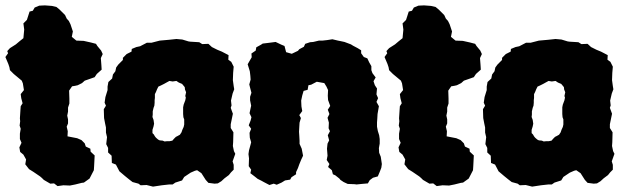

<svg xmlns="http://www.w3.org/2000/svg" viewBox="-22 -669 2326 714"><path d="M192 23 179 13 165 14 141 0 134 -7 127 -13 102 -30 86 -40 72 -58 75 -76 65 -94 53 -104 50 -121 58 -138 52 -152V-172L55 -190L51 -202L53 -218L52 -229L54 -260L55 -274L62 -285L57 -304L55 -319L67 -334L63 -359L59 -369L29 -394L15 -408L13 -419L9 -431L-2 -457L8 -471L5 -479L15 -490L37 -504L50 -515L65 -527L68 -559L65 -582L78 -595L88 -626L100 -629L107 -641L124 -648L145 -649L171 -647L188 -643L200 -633L220 -613L226 -600L234 -591L240 -579L249 -552L245 -532L262 -518L289 -517L316 -511L335 -506L340 -498L354 -481L360 -468L353 -453L355 -427L356 -410L338 -394L330 -382L316 -377L293 -369L283 -360L267 -352L258 -350L246 -348L235 -332L236 -302V-284L231 -269V-254L228 -239L231 -225V-210L226 -198L230 -181L229 -162L265 -155L281 -148L293 -136L297 -124L314 -116L315 -105L330 -91L328 -51L327 -36L311 -5L290 10L282 11L258 17L238 21L214 20Z M607 17 580 20 547 25 523 19 501 20 493 14 471 8 458 -2 442 -15 422 -32 409 -57 394 -63 393 -90 380 -102V-119L373 -133L376 -159L372 -176V-195L369 -209L365 -230L364 -263L372 -276L367 -287L370 -308L378 -334V-347L381 -364L395 -377L398 -392L407 -404L410 -418L418 -429L435 -446V-454L449 -468L467 -477L468 -487L485 -494L499 -497L524 -510H541L572 -518L606 -521L634 -524L656 -522L679 -515L686 -514L703 -513L719 -512L730 -505L753 -506L766 -494L786 -484L803 -477L828 -464L827 -447L838 -439L847 -421L845 -398L844 -371L847 -349L849 -337L843 -321L837 -295L839 -277L836 -268L844 -246L836 -207V-193L846 -177L845 -140L844 -126L848 -107L853 -97L843 -69L847 -56V-38L837 -28L829 -18L813 -6L801 5L788 13L776 14L753 11L743 0L727 -25L711 -36L703 -34L687 -27L663 -11L655 2L630 10L620 17ZM590 -143 600 -144H609L619 -146L625 -153L632 -160L638 -163L647 -168L653 -177L656 -186L661 -197L663 -206V-225L660 -233L659 -245V-260V-270L661 -280L664 -288L667 -296L669 -306L667 -312L670 -326L666 -336L665 -345L655 -357L643 -362L634 -368L620 -366L608 -368L597 -362L588 -357L576 -351L567 -347L562 -337L558 -327L554 -319V-305L553 -296V-287L552 -276L549 -268L546 -255V-243L545 -234L549 -223L551 -209L549 -199L545 -186V-174L550 -169L554 -162L558 -157L566 -150L572 -147L583 -146Z M949 -503 955 -507 972 -509 1003 -513 1024 -503 1036 -498 1042 -475 1063 -469 1086 -480 1091 -486 1108 -495 1113 -506 1131 -512 1143 -513 1164 -518H1177L1195 -520L1214 -523L1235 -518L1245 -516L1259 -513L1283 -504L1291 -499L1308 -490L1321 -482V-471L1331 -457L1344 -452L1351 -437L1359 -423V-408L1363 -397L1375 -381L1367 -367L1372 -352L1380 -340L1378 -318L1384 -304L1378 -290L1387 -274L1382 -245L1381 -227L1380 -214V-198L1383 -182L1388 -166L1390 -152V-135L1387 -118L1388 -101L1394 -86L1398 -59L1396 -45L1391 -32L1383 -13L1365 -8L1353 1L1346 13L1323 15L1304 17L1297 16L1271 15L1256 8L1244 0L1240 -5L1225 -17L1216 -21L1212 -36L1198 -48L1203 -59L1193 -74L1196 -90L1194 -116L1196 -135L1202 -147L1197 -166L1205 -181L1200 -192L1201 -213L1196 -231L1203 -245L1197 -261L1206 -275L1198 -297L1197 -313L1198 -334L1192 -347L1184 -360L1156 -365L1135 -354L1125 -352L1122 -335L1107 -331L1102 -314L1098 -295L1099 -273L1102 -256L1091 -241L1097 -230L1092 -213L1091 -197L1090 -179L1091 -164L1092 -146V-134L1100 -116L1105 -90L1098 -75L1091 -58L1086 -44L1079 -29V-21L1062 -10L1057 -1L1038 2L1025 10L1007 18L996 14L980 19L959 8L950 3L936 -4L926 -12L909 -25L912 -38L903 -51L904 -80L902 -96L904 -110L910 -132L912 -140L907 -157L906 -175L912 -190L903 -203L910 -221L913 -233L906 -248L910 -267L912 -276L908 -296V-309L913 -324L908 -343L905 -355L910 -373L909 -387L907 -404L899 -430L907 -444L914 -456L913 -470L929 -481L931 -493Z M1602 23 1589 13 1575 14 1551 0 1544 -7 1537 -13 1512 -30 1496 -40 1482 -58 1485 -76 1475 -94 1463 -104 1460 -121 1468 -138 1462 -152V-172L1465 -190L1461 -202L1463 -218L1462 -229L1464 -260L1465 -274L1472 -285L1467 -304L1465 -319L1477 -334L1473 -359L1469 -369L1439 -394L1425 -408L1423 -419L1419 -431L1408 -457L1418 -471L1415 -479L1425 -490L1447 -504L1460 -515L1475 -527L1478 -559L1475 -582L1488 -595L1498 -626L1510 -629L1517 -641L1534 -648L1555 -649L1581 -647L1598 -643L1610 -633L1630 -613L1636 -600L1644 -591L1650 -579L1659 -552L1655 -532L1672 -518L1699 -517L1726 -511L1745 -506L1750 -498L1764 -481L1770 -468L1763 -453L1765 -427L1766 -410L1748 -394L1740 -382L1726 -377L1703 -369L1693 -360L1677 -352L1668 -350L1656 -348L1645 -332L1646 -302V-284L1641 -269V-254L1638 -239L1641 -225V-210L1636 -198L1640 -181L1639 -162L1675 -155L1691 -148L1703 -136L1707 -124L1724 -116L1725 -105L1740 -91L1738 -51L1737 -36L1721 -5L1700 10L1692 11L1668 17L1648 21L1624 20Z M2017 17 1990 20 1957 25 1933 19 1911 20 1903 14 1881 8 1868 -2 1852 -15 1832 -32 1819 -57 1804 -63 1803 -90 1790 -102V-119L1783 -133L1786 -159L1782 -176V-195L1779 -209L1775 -230L1774 -263L1782 -276L1777 -287L1780 -308L1788 -334V-347L1791 -364L1805 -377L1808 -392L1817 -404L1820 -418L1828 -429L1845 -446V-454L1859 -468L1877 -477L1878 -487L1895 -494L1909 -497L1934 -510H1951L1982 -518L2016 -521L2044 -524L2066 -522L2089 -515L2096 -514L2113 -513L2129 -512L2140 -505L2163 -506L2176 -494L2196 -484L2213 -477L2238 -464L2237 -447L2248 -439L2257 -421L2255 -398L2254 -371L2257 -349L2259 -337L2253 -321L2247 -295L2249 -277L2246 -268L2254 -246L2246 -207V-193L2256 -177L2255 -140L2254 -126L2258 -107L2263 -97L2253 -69L2257 -56V-38L2247 -28L2239 -18L2223 -6L2211 5L2198 13L2186 14L2163 11L2153 0L2137 -25L2121 -36L2113 -34L2097 -27L2073 -11L2065 2L2040 10L2030 17ZM2000 -143 2010 -144H2019L2029 -146L2035 -153L2042 -160L2048 -163L2057 -168L2063 -177L2066 -186L2071 -197L2073 -206V-225L2070 -233L2069 -245V-260V-270L2071 -280L2074 -288L2077 -296L2079 -306L2077 -312L2080 -326L2076 -336L2075 -345L2065 -357L2053 -362L2044 -368L2030 -366L2018 -368L2007 -362L1998 -357L1986 -351L1977 -347L1972 -337L1968 -327L1964 -319V-305L1963 -296V-287L1962 -276L1959 -268L1956 -255V-243L1955 -234L1959 -223L1961 -209L1959 -199L1955 -186V-174L1960 -169L1964 -162L1968 -157L1976 -150L1982 -147L1993 -146Z"/></svg>

Font: Winky Rough ExtraBold
Style: Regular
Weight: 800
Designer: Simon Atzbach
Foundry: typofactur
Version: Version 1.206; ttfautohint (v1.8.4.7-5d5b)